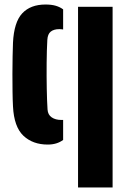

<svg xmlns="http://www.w3.org/2000/svg" viewBox="-20 -630 566 850"><path d="M37.5 -159Q36 -185.5 35.5 -223.8Q35 -262 35 -303Q35 -344 35.8 -380.8Q36.5 -417.5 37.5 -441Q42 -532 78.5 -571Q115 -610 181.5 -610Q208 -610 226.8 -604.5Q245.5 -599 259.5 -588.5V-499.5Q250.5 -501 242.5 -501Q218.5 -501 204.8 -490.2Q191 -479.5 189.5 -453Q187 -408.5 186.5 -350.8Q186 -293 187 -237.8Q188 -182.5 190.5 -145Q192 -122 208.8 -110.5Q225.5 -99 251.5 -99H259.5V-10.5Q232 10 191.5 10Q125 10 83.5 -29.2Q42 -68.5 37.5 -159ZM325.5 200V-600H478.5V200Z"/></svg>

Font: Big Shoulders Stencil Text Black
Style: Regular
Weight: 900
Designer: Patric King
Foundry: XO Type Co
Version: Version 1.000